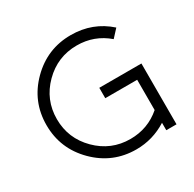

<svg xmlns="http://www.w3.org/2000/svg" viewBox="-166 -936 1132 1121"><g transform="rotate(-30 400.0 -375.0)"><path d="M445 -690Q315 -690 222.5 -597.5Q130 -505 130 -375Q130 -245 222.5 -152.5Q315 -60 445 -60Q563 -60 651 -136V-340H436V-410H720V0H651V-50Q556 10 445 10Q286 10 173 -103Q60 -216 60 -375Q60 -534 173 -647Q286 -760 445 -760Q592 -760 698 -665L651 -614Q563 -690 445 -690Z"/></g></svg>

Font: HansKendrickRegular
Style: Regular
Weight: 400
Designer: Alfredo Marco Pradil
Foundry: Hanken Studio
Version: Version 1.000;PS 001.001;hotconv 1.0.56